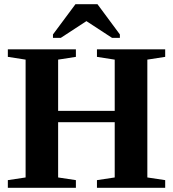

<svg xmlns="http://www.w3.org/2000/svg" viewBox="-20 -888 818 908"><path d="M17.1 0V-36.1L101.1 -48.8V-606L17.1 -619.1V-654.8H338.9V-619.1L254.9 -606V-363.8H522.5V-606L438.5 -619.1V-654.8H761.2V-619.1L676.8 -606V-48.8L761.2 -36.1V0H438.5V-36.1L522.5 -48.8V-310.1H254.9V-48.8L338.9 -36.1V0ZM230.5 -709V-725.1L336.9 -868.2H440.9L546.9 -725.1V-709H509.8L388.7 -788.1L267.6 -709Z"/></svg>

Font: Tinos
Style: Bold
Weight: 700
Designer: Steve Matteson
Foundry: Monotype Imaging Inc.
Version: Version 1.23